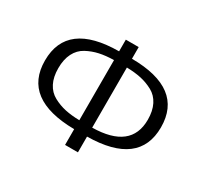

<svg xmlns="http://www.w3.org/2000/svg" viewBox="-142 -897 1167 1098"><g transform="rotate(30 441.5 -347.5)"><path d="M57 -361Q57 -616 398 -618V-695H483V-618Q823 -616 823 -361Q823 -108 483 -104V0H398V-104Q57 -108 57 -361ZM398 -163V-560Q345 -559 303.5 -550Q262 -541 224 -520.5Q186 -500 165.5 -459.5Q145 -419 145 -361Q145 -303 165.5 -263Q186 -223 224 -202.5Q262 -182 303.5 -173Q345 -164 398 -163ZM483 -163Q736 -167 736 -361Q736 -419 715.5 -459.5Q695 -500 657 -520.5Q619 -541 577.5 -550Q536 -559 483 -560Z"/></g></svg>

Font: Coval
Style: Light
Weight: 300
Foundry: Context Ltd
Version: Version 001.000